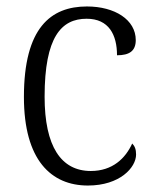

<svg xmlns="http://www.w3.org/2000/svg" viewBox="-20 -564 476 594"><path d="M252 10C351 10 401 -46 401 -86C401 -102 397 -112 389 -120C368 -74 328 -35 261 -35C169 -35 118 -111 118 -265C118 -450 170 -506 248 -506C317 -506 342 -456 342 -393C380 -393 400 -406 400 -440C400 -503 335 -544 249 -544C137 -544 54 -478 54 -264C54 -69 138 10 252 10Z"/></svg>

Font: Noto Serif Thai SemiCondensed Light
Style: Regular
Weight: 300
Width: 4
Designer: Monotype Design Team
Foundry: Monotype Imaging Inc.
Version: Version 2.002